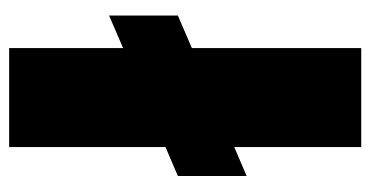

<svg xmlns="http://www.w3.org/2000/svg" viewBox="-210 -580 790 409"><g transform="rotate(-90 184.5 -375.0)"><path d="M76.2 -750H287.1V-507.3L356.4 -537.1V-390.6L287.1 -360.8V0H76.2V-270.5L14.6 -244.1V-390.6L76.2 -417Z"/></g></svg>

Font: Candal
Style: Regular
Weight: 400
Designer: vernon adams
Foundry: vernon adams
Version: Version 1.000